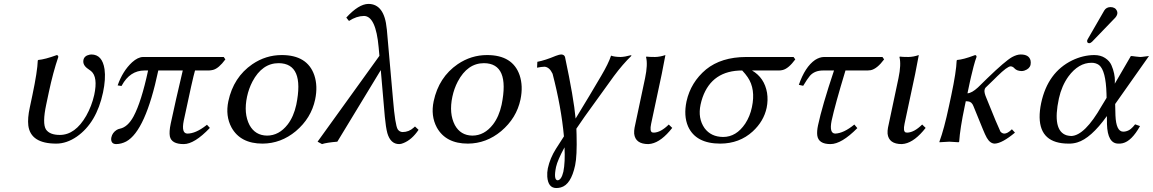

<svg xmlns="http://www.w3.org/2000/svg" viewBox="-20 -718 5843 973"><path d="M227.5 -251 214.4 -189Q193.8 -92.8 212.9 -62Q231.9 -34.2 283.2 -34.2Q361.3 -34.2 417 -131.3Q444.8 -180.7 457.5 -236.8Q477.1 -328.1 441.4 -357.9Q435.5 -362.8 427.2 -368.2Q397.9 -387.7 402.8 -414.1Q407.2 -435.5 434.1 -440.9Q438.5 -441.9 442.9 -441.9Q498.5 -441.9 509.8 -367.2Q516.6 -317.9 502 -249Q469.2 -95.7 369.6 -25.9Q317.9 9.8 265.1 9.8Q135.3 9.8 123.5 -82Q119.1 -118.7 130.9 -172.9L144 -234.9Q169.9 -357.9 171.4 -411.1L173.8 -414.1Q208 -417 268.1 -439Q275.9 -437 275.4 -429.2Q249 -352.1 227.5 -251Z M1113.8 -429.2 1122.1 -417Q1088.4 -371.1 1059.6 -363.8Q1049.3 -361.3 1038.6 -360.8H968.3Q957 -323.2 911.1 -106Q898.4 -42 929.2 -41Q971.2 -41 1023.4 -81.5Q1026.9 -84 1028.8 -85.9L1043.5 -69.8Q965.3 12.2 911.1 12.2Q849.1 12.2 840.8 -26.9Q836.4 -50.3 845.2 -91.8Q869.6 -206.5 906.2 -360.8H782.2Q717.3 -54.2 619.6 -1Q595.2 11.7 569.3 12.2Q545.9 12.2 543.5 -9.3Q543 -15.6 544.4 -22Q549.3 -45.4 571.3 -59.6Q579.6 -64.5 587.9 -65.9Q627.4 -74.2 656.7 -127.9Q696.3 -201.7 730.5 -360.8H712.4Q638.7 -360.8 597.2 -284.7Q596.2 -282.7 595.7 -282.2L576.2 -285.2Q601.6 -357.9 649.4 -402.3Q678.7 -428.7 705.1 -429.2Z M1137.2 -205.1Q1163.1 -326.7 1258.8 -392.6Q1327.1 -439 1407.7 -439Q1537.6 -439 1572.8 -336.9Q1591.3 -281.7 1577.1 -213.9Q1557.1 -119.1 1479 -53.2Q1403.8 9.3 1310.5 9.8Q1198.7 9.8 1153.3 -71.8Q1121.6 -130.9 1137.2 -205.1ZM1392.1 -397.9Q1308.6 -397.9 1259.3 -304.7Q1240.7 -269 1231.9 -228Q1213.9 -143.1 1244.6 -84Q1273.4 -31.7 1333 -30.8Q1394 -30.8 1438 -87.4Q1468.3 -127 1481.4 -187Q1524.4 -397 1392.1 -397.9Z M2101.1 -60.1Q2067.4 -9.8 2023.9 7.3Q2012.2 12.2 2002.9 12.2Q1959 12.2 1942.9 -43.5Q1935.1 -72.8 1930.2 -126L1909.7 -362.8L1689.5 0Q1635.7 4.4 1611.8 12.2L1589.4 0L1902.8 -435.1L1898.9 -478Q1884.8 -636.2 1824.7 -637.2Q1786.6 -636.7 1748.5 -611.8L1734.9 -628.9Q1797.4 -697.3 1846.7 -698.2Q1928.2 -698.2 1939.9 -571.8Q1939.9 -569.8 1940.4 -568.8L1971.7 -213.9Q1982.4 -84 1995.6 -62.5Q2004.9 -49.3 2020 -48.8Q2052.2 -48.8 2076.7 -71.3Q2080.1 -74.7 2083 -77.1Z M2177.7 -205.1Q2203.6 -326.7 2299.3 -392.6Q2367.7 -439 2448.2 -439Q2578.1 -439 2613.3 -336.9Q2631.8 -281.7 2617.7 -213.9Q2597.7 -119.1 2519.5 -53.2Q2444.3 9.3 2351.1 9.8Q2239.3 9.8 2193.8 -71.8Q2162.1 -130.9 2177.7 -205.1ZM2432.6 -397.9Q2349.1 -397.9 2299.8 -304.7Q2281.2 -269 2272.5 -228Q2254.4 -143.1 2285.2 -84Q2314 -31.7 2373.5 -30.8Q2434.6 -30.8 2478.5 -87.4Q2508.8 -127 2522 -187Q2564.9 -397 2432.6 -397.9Z M2840.8 28.8Q2805.7 93.3 2797.9 127.9Q2784.2 194.8 2806.2 195.8Q2825.2 193.8 2835 151.9Q2844.7 103.5 2840.8 28.8ZM2756.3 134.8Q2767.6 83 2797.4 36.1L2837.9 -26.9Q2824.2 -175.8 2780.3 -344.2Q2764.6 -377.9 2739.7 -379.9Q2722.7 -379.4 2701.7 -375L2703.1 -404.8Q2742.2 -412.1 2796.9 -435.1Q2814 -441.9 2826.2 -441.9Q2839.8 -440.4 2843.3 -429.2Q2887.7 -220.2 2897 -117.2Q2973.6 -242.7 3026.9 -334Q3063.5 -396 3076.7 -436Q3093.8 -429.7 3124.5 -429.2Q3146 -429.7 3176.3 -438L3180.7 -436Q3135.7 -392.6 3090.8 -332L2942.9 -127Q2921.9 -97.7 2900.9 -65.9Q2900.9 -61 2901.4 -50.8Q2901.9 -40.5 2901.9 -36.1Q2904.8 72.3 2894.5 120.1Q2873.5 218.3 2821.8 231.9Q2810.5 234.9 2799.3 234.9Q2757.8 234.9 2753.4 177.7Q2752 156.2 2756.3 134.8Z M3249 -321.8Q3263.7 -391.6 3253.9 -429.2L3256.3 -431.2Q3268.1 -429.2 3299.8 -429.2Q3325.2 -429.7 3352.1 -439Q3352.1 -438 3333.5 -342.8L3279.8 -90.8Q3271.5 -51.8 3285.6 -46.9Q3289.6 -45.9 3293.5 -45.9Q3328.6 -46.9 3369.1 -86.9L3386.7 -69.8Q3332 0 3280.3 10.3Q3272.5 11.7 3266.1 12.2Q3199.7 12.2 3193.8 -40.5Q3192.9 -55.2 3195.8 -70.8Z M3927.2 -360.8H3791Q3854 -324.2 3867.2 -247.6Q3873 -210.4 3865.2 -171.9Q3850.6 -103.5 3794.4 -51.8Q3727.5 9.3 3630.4 9.8Q3505.9 9.8 3466.8 -77.6Q3443.8 -131.3 3459 -204.1Q3480.5 -301.3 3558.1 -366.2Q3635.3 -428.7 3760.7 -429.2H4001.5L4010.3 -417Q3976.1 -370.6 3946.8 -363.3Q3937 -360.8 3927.2 -360.8ZM3644.5 -23.9Q3711.4 -23.9 3756.8 -91.8Q3780.8 -128.4 3790.5 -174.8Q3810.1 -266.6 3769 -326.7Q3757.8 -343.3 3741.2 -360.8Q3588.9 -360.8 3540.5 -224.6Q3534.2 -206.5 3530.3 -188Q3515.6 -118.7 3550.3 -68.8Q3583 -24.4 3644.5 -23.9Z M4155.3 -429.2H4452.1L4460.4 -417Q4424.8 -369.1 4392.6 -362.3Q4384.3 -360.8 4376.5 -360.8H4264.6Q4211.4 -185.5 4194.3 -106Q4181.6 -42 4212.4 -41Q4255.4 -42.5 4309.6 -86.9L4324.7 -68.8Q4244.6 12.2 4188.5 12.2Q4127.4 12.2 4121.6 -32.2Q4119.1 -52.7 4125.5 -83Q4146 -179.7 4206.5 -360.8H4150.9Q4108.4 -360.8 4084.5 -334Q4071.3 -318.4 4050.3 -283.2L4028.3 -288.1Q4059.6 -378.9 4110.4 -414.1Q4133.3 -428.7 4155.3 -429.2Z M4533.2 -321.8Q4547.9 -391.6 4538.1 -429.2L4540.5 -431.2Q4552.2 -429.2 4584 -429.2Q4609.4 -429.7 4636.2 -439Q4636.2 -438 4617.7 -342.8L4564 -90.8Q4555.7 -51.8 4569.8 -46.9Q4573.7 -45.9 4577.6 -45.9Q4612.8 -46.9 4653.3 -86.9L4670.9 -69.8Q4616.2 0 4564.5 10.3Q4556.6 11.7 4550.3 12.2Q4483.9 12.2 4478 -40.5Q4477.1 -55.2 4480 -70.8Z M4882.8 -245.1Q4904.8 -246.1 4936 -274.9L4983.9 -321.8Q5073.7 -408.7 5108.9 -428.7Q5133.3 -441.9 5152.8 -441.9Q5195.3 -441.9 5202.6 -411.1Q5204.6 -400.9 5202.6 -390.1Q5198.2 -369.6 5171.9 -360.4Q5164.1 -357.9 5157.7 -357.9Q5133.3 -358.4 5121.6 -371.1Q5112.8 -381.3 5101.6 -381.8Q5085 -381.8 5033.7 -331.5Q5026.4 -324.7 5019 -316.9L4974.6 -273.9Q4970.7 -270 4969.2 -261.2Q4967.3 -248 4978 -223.1L5025.4 -106.9Q5048.3 -53.7 5049.8 -51.3Q5058.1 -41.5 5069.3 -41Q5085.4 -41 5105.5 -60.5Q5107.4 -62.5 5107.9 -63L5123.5 -45.9Q5059.1 7.8 5021.5 9.8Q4998 9.8 4981 -19.5Q4972.2 -35.2 4960.9 -63L4913.1 -180.2Q4904.8 -202.1 4886.7 -204.1Q4881.3 -204.6 4874 -205.1ZM4928.7 -429.2Q4921.9 -411.6 4913.8 -380.9Q4905.8 -350.1 4900.9 -328.6L4896 -307.1L4869.1 -180.2Q4845.2 -66.9 4840.8 0L4837.9 2.9Q4835.9 2.9 4790.5 0L4741.2 2.9L4740.7 0Q4764.6 -64.5 4789.1 -180.2L4800.8 -234.9Q4826.2 -355 4828.1 -411.1L4830.6 -414.1Q4862.3 -416.5 4916.5 -437Q4919.9 -438.5 4921.9 -439Q4929.7 -437 4928.7 -429.2Z M5607.4 -682.1Q5631.8 -682.1 5640.6 -662.6Q5643.6 -654.8 5642.1 -647Q5639.2 -636.2 5632.3 -628.9L5514.6 -506.8Q5506.8 -499.5 5501 -499Q5489.7 -499 5489.3 -508.8Q5489.3 -510.7 5489.3 -512.2Q5490.2 -516.1 5493.7 -522L5576.2 -665Q5586.4 -681.6 5607.4 -682.1ZM5631.3 -190.9 5632.8 -132.8Q5636.2 -51.8 5671.4 -50.8Q5700.2 -50.8 5721.7 -75.2Q5727.1 -81.5 5732.4 -87.9L5757.3 -79.1Q5714.8 -2.9 5669.4 7.8Q5658.7 10.3 5647.5 9.8Q5592.8 9.8 5589.8 -88.9Q5589.8 -90.3 5589.8 -90.8L5589.4 -129.9Q5508.3 -16.6 5439 3.9Q5417.5 10.3 5395.5 9.8Q5251 9.8 5248.5 -122.6Q5248 -156.2 5256.3 -195.8Q5289.6 -351.6 5413.6 -412.1Q5468.8 -438.5 5524.9 -439Q5557.6 -439 5580.3 -424.1Q5603 -409.2 5612.3 -387.9Q5621.6 -366.7 5626 -345.2Q5630.4 -323.7 5629.9 -309.1L5629.4 -293.9L5710.9 -434.1Q5718.3 -434.1 5734.4 -431.6Q5750.5 -429.2 5757.8 -429.2Q5765.6 -429.2 5781.7 -431.6Q5796.4 -434.1 5802.7 -434.1ZM5587.9 -222.2 5587.4 -243.2Q5584 -360.8 5549.8 -388.2Q5533.7 -399.9 5511.7 -399.9Q5445.8 -399.9 5394.5 -330.6Q5360.4 -283.2 5346.2 -219.2Q5311 -55.2 5385.7 -32.2Q5397 -29.3 5408.7 -28.8Q5477.1 -30.8 5563 -181.2Z"/></svg>

Font: Linux Biolinum Capitals O
Style: Italic Samll Caps
Weight: 400
Italic angle: -12°
Designer: Philipp H. Poll
Foundry: Philipp H. Poll
Version: Version 0.6.2